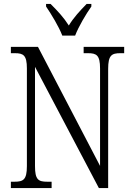

<svg xmlns="http://www.w3.org/2000/svg" viewBox="-20 -951 675 971"><path d="M295 -771H360C377 -816 415 -880 442 -918V-931H418C383 -895 353 -863 328 -822C302 -863 272 -895 236 -931H213V-918C239 -880 278 -816 295 -771ZM35 0H241V-32H219C174 -32 157 -42 157 -111V-613L480 0H527V-603C527 -672 545 -682 589 -682H608V-714H403V-682H425C468 -682 486 -672 486 -605V-112L172 -714H35V-682H55C98 -682 116 -672 116 -605V-111C116 -42 98 -32 53 -32H35Z"/></svg>

Font: Noto Serif Myanmar Condensed Light
Style: Regular
Weight: 300
Width: 3
Designer: Ben Mitchell and the Monotype Design Team
Foundry: Monotype Imaging Inc.
Version: Version 2.106